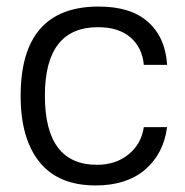

<svg xmlns="http://www.w3.org/2000/svg" viewBox="-20 -552 564 586"><path d="M281 -532Q380 -532 432.5 -484.5Q485 -437 490 -354H419Q414 -407 378 -438Q342 -469 279 -469Q117 -469 117 -260Q117 -49 276 -49Q333 -49 372 -80.5Q411 -112 419 -164H490Q479 -82 422.5 -34Q366 14 272 14Q158 14 100.5 -57.5Q43 -129 43 -259Q43 -532 281 -532Z"/></svg>

Font: Nacelle Light
Style: Regular
Weight: 300
Designer: Sora Sagano
Foundry: Sora Sagano
Version: Version 1.000;FEAKit 1.0